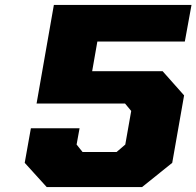

<svg xmlns="http://www.w3.org/2000/svg" viewBox="-20 -757 795 777"><path d="M169 0 80 -98 105 -238H302L290 -172L314 -142H452L487 -172L511 -308L486 -338H128L198 -737H755L728 -589H374L353 -469H638L725 -371L677 -98L555 0Z"/></svg>

Font: Tomorrow
Style: Bold Italic
Weight: 700
Italic angle: -10°
Designer: Tony de Marco, Monica Rizzolli
Foundry: Just in Type
Version: Version 2.002